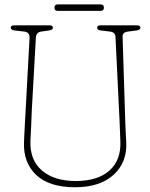

<svg xmlns="http://www.w3.org/2000/svg" viewBox="-20 -812 664 848"><path d="M508 -280 490 -649.5Q489.5 -669.5 466 -672.5L425.5 -677.5Q409 -679 409 -689.5Q409 -700 423 -700H586Q600 -700 600 -689.5Q600 -680 583.5 -677.5L545 -672.5Q520.5 -669.5 521.5 -650L533 -280Q534 -256 535 -233Q536 -210 537.5 -185Q542.5 -96 482.2 -40.5Q422 15 311.5 15Q197 15 139.8 -39.5Q82.5 -94 86 -183Q86.5 -199.5 87.8 -225Q89 -250.5 90.5 -276.5Q92 -302.5 93 -320.5L110.5 -643.5Q112 -669.5 88 -672.5L44.5 -677.5Q27.5 -680 27.5 -689.5Q27.5 -700 42 -700H199.5Q213.5 -700 213.5 -689.5Q213.5 -680 197 -677.5L161.5 -672.5Q140 -669 138.5 -646.5L120.5 -326.5Q118.5 -285.5 117.5 -252.8Q116.5 -220 114.5 -190.5Q111 -105.5 165.2 -59Q219.5 -12.5 314.5 -12.5Q412 -12.5 464 -59.2Q516 -106 511.5 -191Q510 -222.5 509.5 -242.2Q509 -262 508 -280ZM220.5 -778Q220.5 -792.5 234.5 -792.5H424.5Q439 -792.5 439 -778Q439 -764 424.5 -764H234.5Q220.5 -764 220.5 -778Z"/></svg>

Font: Fraunces 144pt SuperSoft Thin
Style: Regular
Weight: 100
Version: Version 1.000;[0bf87f6ff]